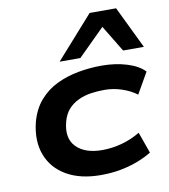

<svg xmlns="http://www.w3.org/2000/svg" viewBox="-86 -845 819 929"><g transform="rotate(-10 323.5 -381.0)"><path d="M336 10Q235 10 167.5 -29Q100 -68 73.5 -137.5Q47 -207 69 -297Q86 -360 122.5 -401.5Q159 -443 208 -466.5Q257 -490 314 -500.5Q371 -511 429 -511Q497 -511 553.5 -493.5Q610 -476 639 -445L580 -342Q548 -366 506.5 -379.5Q465 -393 423 -393Q387 -393 354.5 -388Q322 -383 293.5 -369.5Q265 -356 244.5 -333.5Q224 -311 214 -274Q193 -195 235.5 -151.5Q278 -108 363 -108Q412 -108 460.5 -121.5Q509 -135 550 -160L587 -56Q556 -37 517 -22Q478 -7 432.5 1.5Q387 10 336 10ZM233 -565 417 -772H547L647 -565H545L466 -695L335 -565Z"/></g></svg>

Font: Nunito Sans 7pt Expanded
Style: Bold Italic
Weight: 700
Width: 7
Italic angle: -9°
Designer: Vernon Adams
Foundry: Vernon Adams
Version: Version 3.101;gftools[0.9.27]